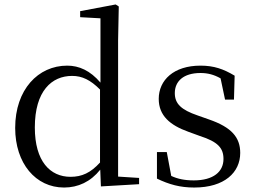

<svg xmlns="http://www.w3.org/2000/svg" viewBox="-20 -825 1142 860"><path d="M432 10 603 0V-28L509 -34V-644L512 -796L498 -805L339 -775V-748L430 -743V-455C384 -509 334 -531 281 -531C151 -531 48 -424 48 -252C48 -93 140 15 267 15C330 15 386 -11 429 -65ZM428 -97C386 -51 347 -33 296 -33C205 -33 136 -102 136 -254C136 -418 212 -485 303 -485C348 -485 385 -467 428 -424Z M850 15C986 15 1056 -53 1056 -140C1056 -210 1017 -255 916 -290L865 -308C792 -333 763 -360 763 -408C763 -461 802 -498 878 -498C910 -498 938 -491 968 -474L988 -379H1028L1031 -486C981 -516 938 -531 878 -531C758 -531 691 -466 691 -382C691 -307 742 -264 823 -235L875 -216C956 -190 981 -162 981 -113C981 -56 936 -17 848 -17C806 -17 775 -24 747 -37L727 -144H683V-25C737 1 786 15 850 15Z"/></svg>

Font: Harano Aji Mincho
Style: Regular
Weight: 400
Foundry: Masamichi Hosoda
Version: HaranoAjiMincho-Regular version 20230610;ttx 4.39.4